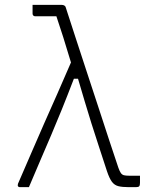

<svg xmlns="http://www.w3.org/2000/svg" viewBox="-20 -770 640 790"><path d="M114 -750Q143 -750 172.5 -750Q202 -750 231 -750Q237 -750 240.5 -749Q244 -748 247 -745.5Q250 -743 251 -738Q268 -686 290 -618Q312 -550 336.5 -476Q361 -402 385 -328.5Q409 -255 430 -191Q451 -127 467 -80Q472 -66 477 -58.5Q482 -51 490 -49Q498 -47 511 -47Q519 -47 527 -47Q535 -47 542 -47H556Q556 -40 556 -33Q556 -26 556 -18Q556 -8 553 -4Q550 0 540 0H508Q483 0 467 -4Q451 -8 440.5 -22Q430 -36 420 -66Q402 -122 386 -170Q370 -218 356 -263Q342 -308 328.5 -353Q315 -398 301 -446H284Q256 -373 233.5 -317.5Q211 -262 190.5 -214Q170 -166 148 -115Q126 -64 99 0Q89 0 80 0Q71 0 61 0Q58 0 55.5 -2Q53 -4 53 -7.5Q53 -11 54 -14Q84 -83 110.5 -144.5Q137 -206 163 -265Q189 -324 216 -384.5Q243 -445 272 -513Q255 -570 240 -617.5Q225 -665 212 -703H195Q178 -703 160 -703Q142 -703 125 -703Q120 -703 117 -706Q114 -709 114 -714Q114 -723 114 -732Q114 -741 114 -750Z"/></svg>

Font: Recursive Light
Style: Regular
Weight: 300
Version: Version 1.085